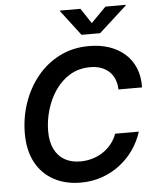

<svg xmlns="http://www.w3.org/2000/svg" viewBox="-62 -998 859 1060"><g transform="rotate(-5 367.5 -468.0)"><path d="M343.3 9.8Q257.8 9.8 193.4 -25.4Q128.9 -60.5 93.5 -126.7Q58.1 -192.9 58.1 -286.1Q58.1 -374 85.7 -455.1Q113.3 -536.1 165 -599.9Q216.8 -663.6 289.6 -700.4Q362.3 -737.3 452.6 -737.3Q513.7 -737.3 564 -720.5Q614.3 -703.6 650.9 -671.1Q687.5 -638.7 707 -591.8Q726.6 -544.9 725.1 -484.4H594.2Q593.3 -517.1 582.8 -542.2Q572.3 -567.4 553 -585Q533.7 -602.5 507.6 -611.6Q481.4 -620.6 449.7 -620.6Q386.7 -620.6 338.1 -591.8Q289.6 -563 256.1 -514.6Q222.7 -466.3 205.1 -407Q187.5 -347.7 187.5 -287.6Q187.5 -228.5 207.8 -188.2Q228 -147.9 264.4 -127.4Q300.8 -106.9 350.1 -106.9Q384.3 -106.9 416 -116Q447.8 -125 474.9 -142.6Q502 -160.2 522.5 -185.3Q543 -210.4 554.7 -242.7H686Q669.4 -189.9 637.7 -144Q606 -98.1 561 -63.5Q516.1 -28.8 461.2 -9.5Q406.2 9.8 343.3 9.8ZM423.8 -946.3 479.5 -862.3 562.5 -946.3H675.3L674.8 -942.9L520.5 -802.7H417.5L310.5 -942.9L311.5 -946.3Z"/></g></svg>

Font: Inter 16pt SemiBold
Style: Italic
Weight: 600
Italic angle: -9.3988°
Version: Version 4.001;git-66647c0bb